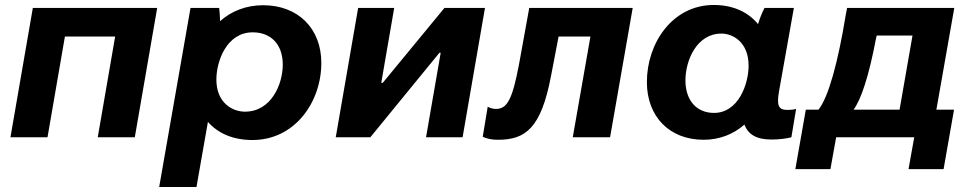

<svg xmlns="http://www.w3.org/2000/svg" viewBox="-20 -552 3902 772"><path d="M22 0H171L241 -405H443L373 0H522L612 -520H112Z M620 200H770L816 -62C856 -16 917 11 995 11C1166 11 1272 -142 1272 -299C1272 -437 1179 -531 1038 -531C969 -531 910 -507 865 -467C864 -488 863 -509 861 -520H746ZM965 -103C915 -103 850 -138 850 -232C850 -307 892 -422 996 -422C1071 -422 1117 -372 1117 -292C1117 -214 1071 -103 965 -103Z M1330 0H1469L1747 -340H1752L1693 0H1840L1930 -520H1767L1519 -219H1513L1565 -520H1420Z M1982 10C2093 10 2156 -36 2196 -249L2226 -405H2354L2283 0H2433L2524 -520H2108L2067 -294C2040 -151 2019 -114 1974 -114C1962 -114 1949 -118 1941 -123L1921 -2C1939 6 1957 10 1982 10Z M3081 9C3110 9 3138 6 3162 0L3181 -114C3170 -111 3159 -110 3146 -110C3109 -110 3103 -129 3112 -183L3172 -520H3054C3045 -503 3035 -479 3028 -455C2989 -503 2928 -532 2850 -532C2684 -532 2581 -379 2581 -222C2581 -84 2671 10 2809 10C2874 10 2930 -13 2973 -51C2988 -12 3021 9 3081 9ZM2881 -417C2927 -417 2990 -382 2990 -288C2990 -214 2949 -98 2851 -98C2780 -98 2736 -149 2736 -229C2736 -307 2780 -417 2881 -417Z M3178 128H3319L3342 0H3656L3633 128H3774L3816 -111H3745L3817 -520H3386L3381 -494C3349 -299 3311 -161 3271 -111H3220ZM3412 -111C3442 -151 3474 -247 3502 -396L3505 -409H3649L3597 -111Z"/></svg>

Font: Fixel Display
Style: Bold Italic
Weight: 700
Italic angle: -10°
Designer: AlfaBravo + MacPaw
Foundry: Kyrylo Tkachov, Marchela Mozhyna, Serhii Makarenko, Maria Weinstein, Zakhar Kryvoshyya
Version: Version 1.210;Glyphs 3.2 (3217)